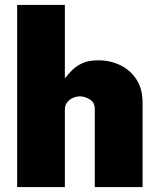

<svg xmlns="http://www.w3.org/2000/svg" viewBox="-20 -763 646 783"><path d="M50 0V-743H244.5V-443.5Q256.5 -458.5 272.8 -475.5Q289 -492.5 314.8 -504.8Q340.5 -517 381 -517Q429.5 -517 470.5 -497.2Q511.5 -477.5 536.5 -439Q561.5 -400.5 561.5 -344V0H366.5V-319Q366.5 -344.5 347 -357.2Q327.5 -370 305.5 -370Q291.5 -370 277.2 -363.8Q263 -357.5 253.8 -345.5Q244.5 -333.5 244.5 -316.5V0Z"/></svg>

Font: Public Sans Thin Black
Style: Regular
Weight: 900
Version: Version 2.001